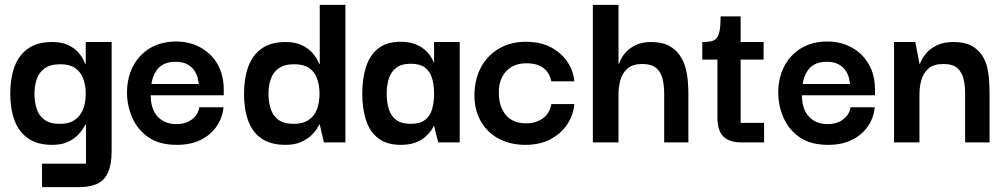

<svg xmlns="http://www.w3.org/2000/svg" viewBox="-20 -583 4109 786"><path d="M152 183V87H332V-73H330Q329 -71 321 -58Q313 -45 297.5 -29Q282 -13 256.5 -1.5Q231 10 193 10Q133 10 95 -16.5Q57 -43 39.5 -90Q22 -137 22 -199Q22 -264 40 -311.5Q58 -359 96 -385Q134 -411 193 -411Q233 -411 259 -398.5Q285 -386 300 -369Q315 -352 321.5 -338Q328 -324 329 -321H331V-411H437V35Q437 90 422.5 122.5Q408 155 379 169Q350 183 304 183ZM225 -76Q263 -76 286 -92Q309 -108 320 -135.5Q331 -163 331 -199Q331 -234 320.5 -261.5Q310 -289 287.5 -304.5Q265 -320 227 -320Q186 -320 162.5 -303Q139 -286 130 -258Q121 -230 121 -199Q121 -168 129.5 -139.5Q138 -111 161 -93.5Q184 -76 225 -76Z M704 10Q633 10 588.5 -20.5Q544 -51 522.5 -99Q501 -147 500 -199Q499 -261 523.5 -309.5Q548 -358 593.5 -385.5Q639 -413 701 -413Q756 -413 800 -389Q844 -365 869.5 -322Q895 -279 896 -219Q896 -217 896 -207.5Q896 -198 896 -193H597Q597 -136 625.5 -105.5Q654 -75 702 -75Q740 -75 765.5 -94Q791 -113 796 -144H895Q891 -101 867 -66Q843 -31 802 -10.5Q761 10 704 10ZM600 -239H794Q793 -246 790 -261Q787 -276 777 -292Q767 -308 748 -319Q729 -330 699 -330Q669 -330 650 -320Q631 -310 621 -295Q611 -280 606 -265Q601 -250 600 -239Z M1149 10Q1088 10 1050.5 -16Q1013 -42 996 -89Q979 -136 979 -198Q979 -263 996.5 -310.5Q1014 -358 1051.5 -384.5Q1089 -411 1149 -411Q1188 -411 1214.5 -398.5Q1241 -386 1256.5 -369Q1272 -352 1279 -338Q1286 -324 1287 -321H1289V-563H1394V0H1306L1289 -73H1287Q1286 -71 1278.5 -58Q1271 -45 1254.5 -29Q1238 -13 1212 -1.5Q1186 10 1149 10ZM1182 -76Q1220 -76 1243.5 -92Q1267 -108 1277.5 -135.5Q1288 -163 1288 -199Q1288 -234 1278 -261.5Q1268 -289 1245.5 -304.5Q1223 -320 1185 -320Q1144 -320 1120.5 -303Q1097 -286 1088 -258Q1079 -230 1079 -199Q1079 -168 1087.5 -139.5Q1096 -111 1118.5 -93.5Q1141 -76 1182 -76Z M1620 10Q1564 10 1529 -16.5Q1494 -43 1478.5 -90.5Q1463 -138 1463 -200Q1463 -263 1479 -311Q1495 -359 1529.5 -385.5Q1564 -412 1620 -412Q1656 -412 1680.5 -402Q1705 -392 1720.5 -378Q1736 -364 1744 -350.5Q1752 -337 1755 -329H1757V-411H1862V0H1774L1757 -67H1755Q1753 -60 1744 -47.5Q1735 -35 1719.5 -21.5Q1704 -8 1679.5 1Q1655 10 1620 10ZM1662 -76Q1699 -76 1720 -92Q1741 -108 1749 -136.5Q1757 -165 1757 -199Q1757 -236 1748.5 -263.5Q1740 -291 1719.5 -306.5Q1699 -322 1662 -322Q1623 -322 1601.5 -305Q1580 -288 1571.5 -260.5Q1563 -233 1563 -199Q1563 -165 1571.5 -137Q1580 -109 1601.5 -92.5Q1623 -76 1662 -76Z M2130 10Q2072 10 2025 -13.5Q1978 -37 1950 -83.5Q1922 -130 1922 -197Q1924 -264 1951.5 -312Q1979 -360 2026 -386Q2073 -412 2132 -412Q2194 -412 2237 -388.5Q2280 -365 2304 -328Q2328 -291 2331 -250H2237Q2230 -286 2204 -305Q2178 -324 2135 -324Q2099 -324 2074 -309Q2049 -294 2035.5 -267.5Q2022 -241 2022 -205Q2022 -147 2050.5 -112.5Q2079 -78 2135 -78Q2173 -78 2201.5 -98Q2230 -118 2237 -157H2331Q2328 -114 2303.5 -76Q2279 -38 2235.5 -14Q2192 10 2130 10Z M2407 0V-563H2512V-322H2514Q2515 -325 2521 -338.5Q2527 -352 2542 -369Q2557 -386 2582.5 -398.5Q2608 -411 2647 -411Q2690 -411 2718 -396Q2746 -381 2762.5 -357Q2779 -333 2786.5 -304.5Q2794 -276 2796 -248.5Q2798 -221 2798 -199V0H2699V-200Q2699 -233 2692.5 -260Q2686 -287 2667 -304Q2648 -321 2609 -321Q2570 -321 2549 -302.5Q2528 -284 2520 -256Q2512 -228 2512 -196V0Z M3015 0Q2966 0 2941.5 -24Q2917 -48 2917 -102V-350H3012V-80H3108V0ZM2855 -339V-411Q2877 -411 2891 -414Q2905 -417 2913.5 -427Q2922 -437 2926 -458Q2930 -479 2930 -516H3012V-411H3106V-339Z M3370 10Q3299 10 3254.5 -20.5Q3210 -51 3188.5 -99Q3167 -147 3166 -199Q3165 -261 3189.5 -309.5Q3214 -358 3259.5 -385.5Q3305 -413 3367 -413Q3422 -413 3466 -389Q3510 -365 3535.5 -322Q3561 -279 3562 -219Q3562 -217 3562 -207.5Q3562 -198 3562 -193H3263Q3263 -136 3291.5 -105.5Q3320 -75 3368 -75Q3406 -75 3431.5 -94Q3457 -113 3462 -144H3561Q3557 -101 3533 -66Q3509 -31 3468 -10.5Q3427 10 3370 10ZM3266 -239H3460Q3459 -246 3456 -261Q3453 -276 3443 -292Q3433 -308 3414 -319Q3395 -330 3365 -330Q3335 -330 3316 -320Q3297 -310 3287 -295Q3277 -280 3272 -265Q3267 -250 3266 -239Z M3640 0V-411H3727L3744 -322H3746Q3747 -325 3753.5 -338.5Q3760 -352 3775.5 -369Q3791 -386 3817.5 -398.5Q3844 -411 3884 -411Q3928 -411 3955.5 -396.5Q3983 -382 3999 -358.5Q4015 -335 4021.5 -306.5Q4028 -278 4029.5 -250Q4031 -222 4031 -199V0H3931V-200Q3931 -233 3924.5 -260Q3918 -287 3899.5 -304Q3881 -321 3842 -321Q3802 -321 3781 -302.5Q3760 -284 3752 -256Q3744 -228 3744 -196V0Z"/></svg>

Font: Darker Grotesque Light
Style: Bold
Weight: 700
Version: Version 1.000;gftools[0.9.28]